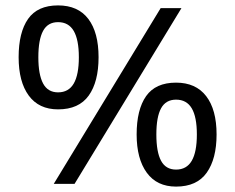

<svg xmlns="http://www.w3.org/2000/svg" viewBox="-20 -681 871 711"><path d="M179 0 575 -651H652L256 0ZM195 -276Q124 -276 86.5 -327Q49 -378 49 -469Q49 -561 84 -611Q119 -661 195 -661Q269 -661 307 -611Q345 -561 345 -469Q345 -378 308.5 -327Q272 -276 195 -276ZM195 -339Q234 -339 253 -371.5Q272 -404 272 -469Q272 -534 253 -566.5Q234 -599 195 -599Q157 -599 139.5 -566.5Q122 -534 122 -469Q122 -405 139.5 -372Q157 -339 195 -339ZM632 10Q561 10 523.5 -41.5Q486 -93 486 -183Q486 -275 521 -325Q556 -375 632 -375Q705 -375 743.5 -325Q782 -275 782 -183Q782 -93 745.5 -41.5Q709 10 632 10ZM632 -53Q671 -53 690 -85.5Q709 -118 709 -183Q709 -248 690 -280Q671 -312 632 -312Q594 -312 576.5 -280Q559 -248 559 -183Q559 -118 576.5 -85.5Q594 -53 632 -53Z"/></svg>

Font: Noto Sans Telugu
Style: Regular
Weight: 400
Designer: Jelle Bosma - Monotype Design Team
Foundry: Monotype Imaging Inc.
Version: Version 2.003